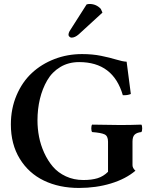

<svg xmlns="http://www.w3.org/2000/svg" viewBox="-20 -928 756 958"><path d="M389.2 -658.2Q441.4 -658.2 484.6 -649.4Q527.8 -640.6 559.6 -630.9Q591.3 -621.1 611.8 -620.1Q617.2 -582.5 623.5 -530.5Q629.9 -478.5 632.8 -459Q615.7 -451.7 592.8 -453.1Q544.9 -618.2 375 -618.2Q321.8 -618.2 280.8 -593.5Q239.7 -568.8 215.6 -527.1Q191.4 -485.4 179.2 -434.6Q167 -383.8 167 -327.1Q167 -286.1 174.8 -245.6Q182.6 -205.1 200.4 -165.8Q218.3 -126.5 243.9 -96.4Q269.5 -66.4 308.8 -48.1Q348.1 -29.8 396 -29.8Q437.5 -29.8 466.8 -38.8Q496.1 -47.9 519 -70.8V-221.2Q519 -249 502.2 -257.3Q485.4 -265.6 439.9 -269Q435.5 -273.4 435.5 -287.6Q435.5 -301.8 439.9 -306.2Q529.8 -304.2 580.1 -304.2Q631.3 -304.2 685.1 -306.2Q689.5 -301.8 689.5 -287.6Q689.5 -273.4 685.1 -269Q662.6 -266.6 651.9 -256.3Q641.1 -246.1 641.1 -221.2V-104Q641.1 -89.4 655.8 -76.2Q607.4 -35.2 533.7 -12.7Q460 9.8 374 9.8Q275.4 9.8 199.2 -26.9Q123 -63.5 78.6 -136Q34.2 -208.5 34.2 -307.1Q34.2 -385.7 62.5 -452.4Q90.8 -519 138.9 -563.7Q187 -608.4 251.7 -633.3Q316.4 -658.2 389.2 -658.2ZM412.1 -905.8Q419.4 -908.2 426.8 -908.2Q460 -908.2 482.9 -883.8L491.2 -865.2L373 -756.8Q354 -740.2 336.9 -740.2Q331.5 -740.2 326.7 -744.6Q321.8 -749 321.8 -753.9Q321.8 -765.6 331.1 -778.8Z"/></svg>

Font: Common Serif SemiBold
Style: Regular
Weight: 600
Designer: Philipp H. Poll, Khaled Hosny
Foundry: Stefan Peev, Context Ltd.
Version: Version 1.026